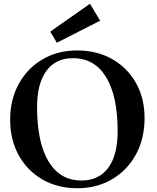

<svg xmlns="http://www.w3.org/2000/svg" viewBox="-20 -984 834 1020"><path d="M390 16Q286 16 205.5 -30.5Q125 -77 79.5 -159Q34 -241 34 -347Q34 -455 79.5 -538Q125 -621 205.5 -668.5Q286 -716 390 -716Q495 -716 576 -670Q657 -624 702.5 -543Q748 -462 748 -357Q748 -248 702.5 -164Q657 -80 576 -32Q495 16 390 16ZM413 -25Q505 -25 555 -92.5Q605 -160 605 -286Q605 -474 543.5 -574.5Q482 -675 367 -675Q276 -675 226.5 -607.5Q177 -540 177 -415Q177 -227 238 -126Q299 -25 413 -25ZM282 -757 247 -816 458 -964 512 -874Z"/></svg>

Font: Wittgenstein Semibold
Style: Regular
Weight: 600
Designer: Jörg Drees
Foundry: Jörg Drees
Version: Version 1.303; ttfautohint (v1.8.4.7-5d5b)